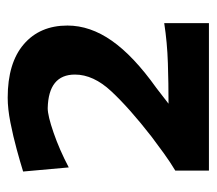

<svg xmlns="http://www.w3.org/2000/svg" viewBox="-52 -844 563 499"><g transform="rotate(-90 229.5 -594.5)"><path d="M35.6 -333V-420.4Q57.6 -433.6 80.3 -450Q103 -466.3 123.5 -481.9Q198.2 -540 241.7 -586.7Q285.2 -633.3 285.2 -681.2Q285.2 -750 197.8 -752Q178.2 -752 134.3 -736.8Q90.3 -721.7 43.9 -697.3L33.2 -815.9Q56.6 -823.2 90.6 -832.5Q124.5 -841.8 160.4 -848.9Q196.3 -856 225.1 -856Q315.4 -856 364 -814.2Q412.6 -772.5 412.6 -700.7Q412.6 -641.6 373 -585.2Q333.5 -528.8 250.5 -469.7L209.5 -438Q262.2 -438 315.2 -439.7Q368.2 -441.4 418.9 -449.2V-333Z"/></g></svg>

Font: Pinar-DS3-FD Bold
Style: Regular
Weight: 700
Designer: Amin Abedi
Version: Version 3.000